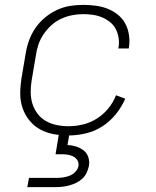

<svg xmlns="http://www.w3.org/2000/svg" viewBox="-20 -548 640 788"><path d="M261 8Q230 8 200 2.5Q170 -3 144.5 -17Q119 -31 100.5 -54Q82 -77 72.5 -105Q63 -133 63 -163.5Q63 -194 68 -226L85 -326Q89 -353 98.5 -380Q108 -407 124 -431Q140 -455 163 -474.5Q186 -494 212.5 -506.5Q239 -519 266.5 -523.5Q294 -528 321 -528Q348 -528 373.5 -524.5Q399 -521 422 -512Q445 -503 464 -487.5Q483 -472 494.5 -450.5Q506 -429 509.5 -403.5Q513 -378 509 -352Q509 -351 508.5 -350Q508 -349 508 -349H466Q466 -349 466 -349.5Q466 -350 466 -351Q470 -371 467 -391Q464 -411 455.5 -428Q447 -445 432 -457Q417 -469 399.5 -476.5Q382 -484 362 -487Q342 -490 321 -490Q299 -490 276 -485.5Q253 -481 231 -471Q209 -461 190.5 -444Q172 -427 158.5 -407Q145 -387 137.5 -364.5Q130 -342 127 -319L110 -219Q106 -194 106 -169.5Q106 -145 113 -122.5Q120 -100 134 -81.5Q148 -63 168 -51.5Q188 -40 212 -35Q236 -30 261 -30Q290 -30 320 -37Q350 -44 377 -61Q404 -78 424.5 -103Q445 -128 456 -157L494 -143Q480 -110 455.5 -79.5Q431 -49 399.5 -29Q368 -9 332 -0.5Q296 8 261 8ZM92 220 99 182H214Q227 182 240 180Q253 178 266 173Q279 168 289.5 157Q300 146 302 133Q304 120 297.5 109.5Q291 99 279.5 93.5Q268 88 255.5 86.5Q243 85 230 85H208L222 0H265L257 47Q276 48 293 53.5Q310 59 323.5 69.5Q337 80 342.5 97.5Q348 115 345 133Q342 147 335.5 161Q329 175 317.5 185.5Q306 196 292.5 202.5Q279 209 264.5 213Q250 217 235.5 218.5Q221 220 207 220Z"/></svg>

Font: Iosevka SS04 XLt Ex
Style: Italic
Weight: 200
Width: 7
Italic angle: -9°
Monospace: yes
Designer: Belleve Invis
Foundry: Belleve Invis
Version: Version 19.0.0; ttfautohint (v1.8.4)